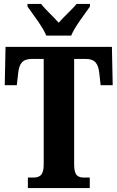

<svg xmlns="http://www.w3.org/2000/svg" viewBox="-20 -951 594 971"><path d="M214 -771H340C358 -816 409 -880 435 -918V-931H367C347 -905 301 -865 277 -836C252 -865 207 -905 188 -931H119V-918C145 -880 196 -816 214 -771ZM121 0H434V-53H409C376 -53 355 -60 355 -118V-653H414C463 -653 477 -626 482 -582L489 -520H550L546 -714H8L4 -520H65L72 -582C77 -626 91 -653 141 -653H201V-118C201 -61 178 -53 145 -53H121Z"/></svg>

Font: Noto Serif Thai ExtraCondensed ExtraBold
Style: Regular
Weight: 800
Width: 2
Designer: Monotype Design Team
Foundry: Monotype Imaging Inc.
Version: Version 2.002